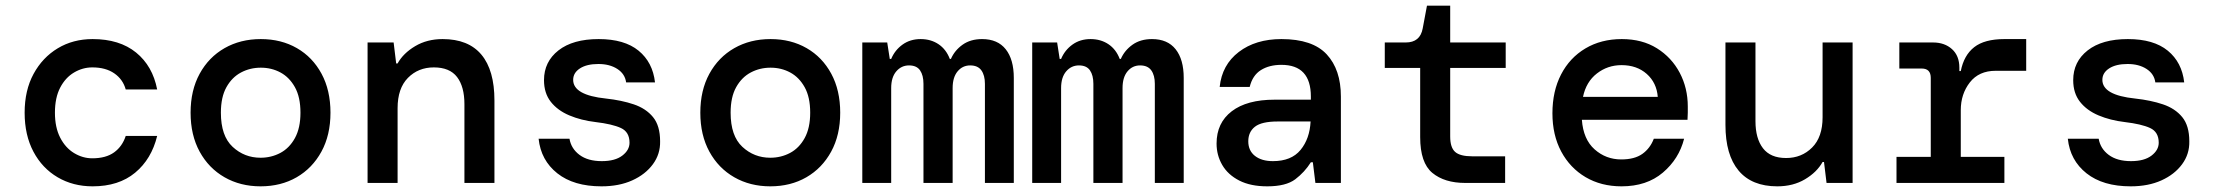

<svg xmlns="http://www.w3.org/2000/svg" viewBox="-20 -646 7840 678"><path d="M307 12Q238 12 183.5 -20Q129 -52 98 -110.5Q67 -169 67 -248Q67 -327 98.5 -385Q130 -443 184 -475.5Q238 -508 307 -508Q402 -508 460.5 -460.5Q519 -413 535 -330H424Q414 -366 383.5 -387Q353 -408 306 -408Q272 -408 241.5 -390Q211 -372 192.5 -336.5Q174 -301 174 -248Q174 -196 192.5 -160Q211 -124 241.5 -105.5Q272 -87 306 -87Q354 -87 383 -108Q412 -129 424 -166H535Q515 -84 457 -36Q399 12 307 12Z M900 12Q829 12 773 -20Q717 -52 685 -110.5Q653 -169 653 -248Q653 -327 685 -385.5Q717 -444 773 -476Q829 -508 901 -508Q973 -508 1028.5 -476Q1084 -444 1115.5 -385.5Q1147 -327 1147 -248Q1147 -169 1115 -110.5Q1083 -52 1027.5 -20Q972 12 900 12ZM900 -89Q938 -89 970 -106Q1002 -123 1021.5 -158.5Q1041 -194 1041 -248Q1041 -303 1021.5 -338Q1002 -373 970.5 -390Q939 -407 901 -407Q863 -407 831 -390Q799 -373 779.5 -338Q760 -303 760 -248Q760 -166 801.5 -127.5Q843 -89 900 -89Z M1278 0V-496H1370L1379 -422H1384Q1404 -458 1446 -483Q1488 -508 1543 -508Q1634 -508 1680 -453Q1726 -398 1726 -291V0H1620V-278Q1620 -340 1594 -374Q1568 -408 1512 -408Q1457 -408 1420.5 -371Q1384 -334 1384 -264V0Z M2104 12Q2006 12 1948 -34Q1890 -80 1882 -156H1991Q1997 -121 2026.5 -99Q2056 -77 2105 -77Q2152 -77 2177.5 -96.5Q2203 -116 2203 -142Q2203 -180 2172.5 -194Q2142 -208 2083 -215Q2032 -221 1990.5 -238.5Q1949 -256 1925 -286.5Q1901 -317 1901 -363Q1901 -428 1952 -468Q2003 -508 2094 -508Q2185 -508 2235 -467Q2285 -426 2293 -355H2191Q2187 -385 2160 -402.5Q2133 -420 2093 -420Q2052 -420 2028 -404.5Q2004 -389 2004 -364Q2004 -310 2120 -298Q2175 -292 2218 -277.5Q2261 -263 2286 -232.5Q2311 -202 2311 -147Q2312 -102 2285.5 -66Q2259 -30 2212.5 -9Q2166 12 2104 12Z M2700 12Q2629 12 2573 -20Q2517 -52 2485 -110.5Q2453 -169 2453 -248Q2453 -327 2485 -385.5Q2517 -444 2573 -476Q2629 -508 2701 -508Q2773 -508 2828.5 -476Q2884 -444 2915.5 -385.5Q2947 -327 2947 -248Q2947 -169 2915 -110.5Q2883 -52 2827.5 -20Q2772 12 2700 12ZM2700 -89Q2738 -89 2770 -106Q2802 -123 2821.5 -158.5Q2841 -194 2841 -248Q2841 -303 2821.5 -338Q2802 -373 2770.5 -390Q2739 -407 2701 -407Q2663 -407 2631 -390Q2599 -373 2579.5 -338Q2560 -303 2560 -248Q2560 -166 2601.5 -127.5Q2643 -89 2700 -89Z M3025 0V-496H3113L3122 -438H3127Q3140 -469 3167 -488.5Q3194 -508 3231 -508Q3267 -508 3294 -490Q3321 -472 3334 -438H3338Q3351 -468 3379 -488Q3407 -508 3448 -508Q3503 -508 3531.5 -472Q3560 -436 3560 -371V0H3458V-350Q3458 -380 3445.5 -397.5Q3433 -415 3406 -415Q3379 -415 3361.5 -394Q3344 -373 3344 -335V0H3241V-350Q3241 -380 3229 -397.5Q3217 -415 3190 -415Q3163 -415 3145 -394Q3127 -373 3127 -335V0Z M3625 0V-496H3713L3722 -438H3727Q3740 -469 3767 -488.5Q3794 -508 3831 -508Q3867 -508 3894 -490Q3921 -472 3934 -438H3938Q3951 -468 3979 -488Q4007 -508 4048 -508Q4103 -508 4131.5 -472Q4160 -436 4160 -371V0H4058V-350Q4058 -380 4045.5 -397.5Q4033 -415 4006 -415Q3979 -415 3961.5 -394Q3944 -373 3944 -335V0H3841V-350Q3841 -380 3829 -397.5Q3817 -415 3790 -415Q3763 -415 3745 -394Q3727 -373 3727 -335V0Z M4455 12Q4396 12 4356 -8.5Q4316 -29 4296 -63.5Q4276 -98 4276 -139Q4276 -212 4329.5 -253Q4383 -294 4481 -294H4609V-305Q4609 -417 4505 -417Q4462 -417 4432.5 -398.5Q4403 -380 4393 -339H4287Q4295 -417 4354.5 -462.5Q4414 -508 4505 -508Q4615 -508 4665 -454Q4715 -400 4715 -305V0H4625L4616 -73H4609Q4587 -38 4554 -13Q4521 12 4455 12ZM4475 -77Q4540 -77 4572.5 -116.5Q4605 -156 4608 -217H4492Q4435 -217 4411.5 -198.5Q4388 -180 4388 -147Q4388 -114 4411.5 -95.5Q4435 -77 4475 -77Z M5154 0Q5081 0 5038 -35.5Q4995 -71 4995 -162V-406H4870V-496H4944Q4995 -496 5004 -546L5019 -626H5101V-496H5297V-406H5101V-164Q5101 -125 5118.5 -109.5Q5136 -94 5179 -94H5295V0Z M5706 12Q5634 12 5579 -20.5Q5524 -53 5493 -111Q5462 -169 5462 -246Q5462 -324 5492.5 -383Q5523 -442 5578.5 -475Q5634 -508 5707 -508Q5779 -508 5831 -475.5Q5883 -443 5911.5 -389Q5940 -335 5940 -270Q5940 -260 5940 -248.5Q5940 -237 5939 -223H5566Q5571 -154 5611 -118.5Q5651 -83 5705 -83Q5752 -83 5779.5 -102.5Q5807 -122 5820 -156H5927Q5909 -85 5852 -36.5Q5795 12 5706 12ZM5706 -416Q5657 -416 5619 -386.5Q5581 -357 5570 -304H5834Q5830 -354 5795 -385Q5760 -416 5706 -416Z M6256 12Q6166 12 6119.5 -43.5Q6073 -99 6073 -205V-496H6179V-218Q6179 -157 6205.5 -122.5Q6232 -88 6287 -88Q6342 -88 6379 -125Q6416 -162 6416 -232V-496H6522V0H6430L6421 -74H6416Q6396 -38 6354 -13Q6312 12 6256 12Z M6677 0V-92H6798V-371Q6798 -404 6766 -404H6687V-496H6806Q6847 -496 6873 -472.5Q6899 -449 6899 -407V-395H6904Q6915 -451 6951.5 -479.5Q6988 -508 7058 -508H7135V-396H7027Q6968 -396 6936 -355Q6904 -314 6904 -257V-92H7058V0Z M7504 12Q7406 12 7348 -34Q7290 -80 7282 -156H7391Q7397 -121 7426.5 -99Q7456 -77 7505 -77Q7552 -77 7577.5 -96.5Q7603 -116 7603 -142Q7603 -180 7572.5 -194Q7542 -208 7483 -215Q7432 -221 7390.5 -238.5Q7349 -256 7325 -286.5Q7301 -317 7301 -363Q7301 -428 7352 -468Q7403 -508 7494 -508Q7585 -508 7635 -467Q7685 -426 7693 -355H7591Q7587 -385 7560 -402.5Q7533 -420 7493 -420Q7452 -420 7428 -404.5Q7404 -389 7404 -364Q7404 -310 7520 -298Q7575 -292 7618 -277.5Q7661 -263 7686 -232.5Q7711 -202 7711 -147Q7712 -102 7685.5 -66Q7659 -30 7612.5 -9Q7566 12 7504 12Z"/></svg>

Font: DM Mono Medium
Style: Regular
Weight: 500
Designer: Colophon Foundry
Foundry: Colophon Foundry
Version: Version 1.000; ttfautohint (v1.8.2.53-6de2)